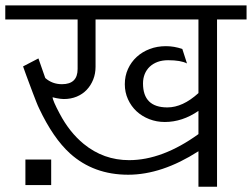

<svg xmlns="http://www.w3.org/2000/svg" viewBox="-20 -707 954 727"><path d="M913.6 -633.3H801.8V0H731.4V-134.3Q592.8 -45.4 465.3 -45.4Q334.5 -45.4 245.1 -126Q181.2 -184.1 128.4 -295.9Q123.5 -305.7 117.4 -321.3Q111.3 -336.9 104.5 -354.7Q97.7 -372.6 91.1 -390.4Q84.5 -408.2 79.1 -422.6Q73.7 -437 70.6 -446.3Q67.4 -455.6 67.4 -455.6L125.5 -485.8L151.4 -411.6Q177.7 -388.2 214.8 -388.2Q273.9 -388.2 273.9 -445.8V-633.3H0V-686.5H913.6ZM731.4 -199.2V-287.1Q670.4 -245.1 604 -245.1Q572.8 -245.1 545.2 -255.9Q517.6 -266.6 497.1 -285.6Q476.6 -304.7 464.6 -331.1Q452.6 -357.4 452.6 -388.2Q452.6 -419.4 464.6 -445.8Q476.6 -472.2 497.6 -491.5Q518.6 -510.7 546.9 -521.5Q575.2 -532.2 608.4 -532.2Q639.6 -532.2 670.4 -521.5L688 -466.8Q664.1 -479 616.7 -479Q594.7 -479 577.1 -472.7Q559.6 -466.3 547.1 -454.6Q534.7 -442.9 528.1 -426.8Q521.5 -410.6 521.5 -391.1Q521.5 -300.3 613.8 -300.3Q671.9 -300.3 731.4 -354.5V-633.3H341.8V-454.1Q341.8 -428.2 333 -406Q324.2 -383.8 308.6 -367.2Q293 -350.6 270.8 -341.3Q248.5 -332 221.7 -332Q215.3 -332 208 -333Q200.7 -334 194.3 -335.2Q188 -336.4 183.6 -337.6Q179.2 -338.9 179.2 -338.9Q179.2 -326.7 206.1 -276.4Q243.2 -206.1 296.9 -162.1Q372.1 -100.6 468.8 -100.6Q594.7 -100.6 731.4 -199.2ZM173.8 -6.3H76.2V-103H173.8Z"/></svg>

Font: SakalBharati
Style: Regular
Weight: 400
Designer: CDAC GIST
Foundry: CDAC
Version: 13.02